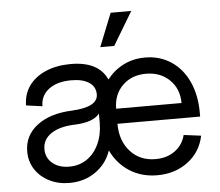

<svg xmlns="http://www.w3.org/2000/svg" viewBox="-52 -789 988 863"><g transform="rotate(-5 441.5 -357.0)"><path d="M416 -114Q396 -55 345.5 -19.5Q295 16 227 16Q177 16 136.5 -4.5Q96 -25 73 -60.5Q50 -96 50 -141Q50 -213 108.5 -258Q167 -303 267 -307Q384 -313 384 -370Q384 -405 355 -424Q326 -443 275 -443Q211 -443 173.5 -414.5Q136 -386 136 -338L63 -348Q63 -398 90 -436Q117 -474 166 -495Q215 -516 279 -516Q404 -516 442 -432Q473 -472 517 -494Q561 -516 614 -516Q680 -516 731 -482.5Q782 -449 810 -388Q838 -327 838 -248V-230H465Q465 -153 508.5 -105Q552 -57 622 -57Q674 -57 710 -83.5Q746 -110 757 -154L835 -144Q820 -71 762 -27.5Q704 16 624 16Q553 16 499 -18.5Q445 -53 416 -114ZM233 -57Q278 -57 312.5 -80.5Q347 -104 366.5 -146.5Q386 -189 386 -243V-283Q357 -246 274 -243Q206 -241 167 -215Q128 -189 128 -145Q128 -106 157 -81.5Q186 -57 233 -57ZM571 -730 481 -580H418L478 -730ZM612 -443Q547 -443 506 -402.5Q465 -362 465 -298H760Q760 -362 718.5 -402.5Q677 -443 612 -443Z"/></g></svg>

Font: MedMera Sans
Style: Regular
Weight: 400
Designer: Kasper Nordkvist
Foundry: UNCUT.wtf
Version: Version 1.300